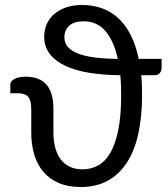

<svg xmlns="http://www.w3.org/2000/svg" viewBox="-20 -743 675 771"><path d="M238.5 -593.5Q238.5 -570 252.8 -554Q267 -538 294.5 -527.5Q322 -517 362 -512Q402 -507 453 -506.5Q437.5 -578 403.8 -617.8Q370 -657.5 316 -657.5Q277.5 -657.5 258 -639.8Q238.5 -622 238.5 -593.5ZM629 -506.5V-470Q629 -459 622 -450Q615 -441 599.5 -441H547Q549 -422 549.8 -402Q550.5 -382 550.5 -360.5Q550.5 -275 535.5 -206.5Q520.5 -138 489.8 -90.5Q459 -43 412.8 -17.5Q366.5 8 304.5 8Q253.5 8 216.2 -8Q179 -24 154.2 -53Q129.5 -82 117.5 -122.2Q105.5 -162.5 105.5 -211V-305Q105.5 -338.5 93.8 -353.5Q82 -368.5 51 -368.5H21.5V-404.5Q21.5 -416 37.5 -425.5Q53.5 -435 83.5 -435Q107.5 -435 127.8 -428.5Q148 -422 163 -407Q178 -392 186.2 -367Q194.5 -342 194.5 -305V-211Q194.5 -178.5 201.5 -151.2Q208.5 -124 222.8 -104.5Q237 -85 259.2 -74Q281.5 -63 311.5 -63Q346 -63 374.8 -79Q403.5 -95 423.8 -130.5Q444 -166 455.2 -222.5Q466.5 -279 466.5 -360.5Q466.5 -382 465.8 -402Q465 -422 463 -441Q394.5 -441.5 338 -450.8Q281.5 -460 241.5 -479Q201.5 -498 179.5 -527Q157.5 -556 157.5 -596Q157.5 -623 167.8 -646.2Q178 -669.5 197.5 -686.5Q217 -703.5 245.2 -713.2Q273.5 -723 309.5 -723Q352 -723 388.8 -710Q425.5 -697 454.5 -670.5Q483.5 -644 504.5 -603Q525.5 -562 537 -506.5Z"/></svg>

Font: Lato
Style: Regular
Weight: 400
Designer: Lukasz Dziedzic with Adam Twardoch and Botio Nikoltchev
Foundry: tyPoland Lukasz Dziedzic
Version: Version 2.015; 2015-08-06; http://www.latofonts.com/